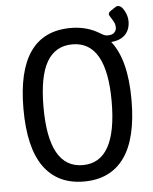

<svg xmlns="http://www.w3.org/2000/svg" viewBox="-55 -834 709 887"><g transform="rotate(-5 299.5 -391.0)"><path d="M480 -625Q550 -537 550 -352Q550 -172 486 -83Q422 6 299 6Q177 6 113 -83Q49 -172 49 -352Q49 -706 299 -706Q376 -706 435 -668Q445 -662 451.5 -659.5Q458 -657 467 -657Q488 -657 497.5 -667Q507 -677 507 -690Q507 -703 502 -713.5Q497 -724 489 -736Q481 -748 480 -752Q480 -762 489 -768L513 -784Q518 -788 525 -788Q541 -788 554.5 -763Q568 -738 568 -714Q568 -676 546 -652.5Q524 -629 480 -625ZM458 -352Q458 -630 300 -630Q221 -630 181.5 -562.5Q142 -495 142 -352Q142 -70 300 -70Q458 -70 458 -352Z"/></g></svg>

Font: Asap Condensed
Style: Regular
Weight: 400
Designer: Pablo Cosgaya
Foundry: Omnibus-Type
Version: Version 1.010; ttfautohint (v1.8)